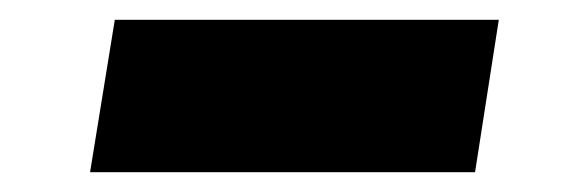

<svg xmlns="http://www.w3.org/2000/svg" viewBox="-20 -367 588 194"><path d="M71 -193 96 -347H484L460 -193Z"/></svg>

Font: Nunito Sans 10pt Expanded Black
Style: Italic
Weight: 900
Width: 7
Italic angle: -9°
Designer: Vernon Adams
Foundry: Vernon Adams
Version: Version 3.101;gftools[0.9.27]